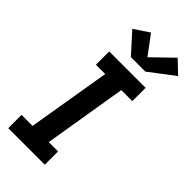

<svg xmlns="http://www.w3.org/2000/svg" viewBox="-303 -1057 1123 1123"><g transform="rotate(45 258.0 -496.0)"><path d="M29 0V-110H120L206 -625H129V-735H430V-625H339L254 -110H331V0ZM242 -801 131 -924 224 -986 311 -869 438 -992 516 -918 362 -801Z"/></g></svg>

Font: Iosevka Etoile XBdObl
Style: Regular
Weight: 800
Italic angle: -9°
Designer: Belleve Invis
Foundry: Belleve Invis
Version: Version 15.5.2; ttfautohint (v1.8.4)